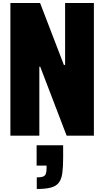

<svg xmlns="http://www.w3.org/2000/svg" viewBox="-20 -856 643 1274"><path d="M49 44V-836H246L404 -425H412V-836H603V44H422L247 -413H241V44ZM224 398V321Q251 321 265 316Q279 311 284 297.5Q289 284 289 261V243H223V108H399V192Q399 252 393.5 292.5Q388 333 370.5 356Q353 379 318 388.5Q283 398 224 398Z"/></svg>

Font: Farlight84_Sys_V01
Style: Bold
Weight: 700
Designer: Monotype Design Team, Nadine Chahine and Nizar Qandah
Foundry: Monotype Imaging Inc.
Version: Version 2.004;October 31, 2024;FontCreator 14.0.0.2814 64-bi